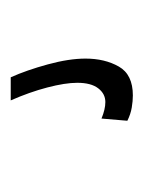

<svg xmlns="http://www.w3.org/2000/svg" viewBox="24 -66 262 349"><g transform="rotate(-90 154.5 109.0)"><path d="M114 163Q131 170 144 170Q159 170 169 157Q179 144 179 119Q179 97 170.5 64.5Q162 32 147 -2H189Q202 27 212.5 65.5Q223 104 223 134Q223 169 208.5 194.5Q194 220 156 220Q146 220 134 218Q122 216 110 210Z"/></g></svg>

Font: Georama ExtraCondensed
Style: Regular
Weight: 400
Width: 2
Designer: Jean-Baptiste Levee
Foundry: Production Type
Version: Version 1.000